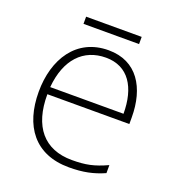

<svg xmlns="http://www.w3.org/2000/svg" viewBox="-121 -745 788 854"><g transform="rotate(20 272.5 -318.0)"><path d="M405 -646H142V-612H405ZM288 -540C136 -540 58 -415 58 -260C58 -100 136 10 299 10C365 10 413 0 465 -23V-61C404 -33 365 -25 300 -25C169 -25 97 -110 98 -263H486V-294C486 -434 423 -540 288 -540ZM288 -505C395 -505 446 -421 446 -297H99C111 -432 182 -505 288 -505Z"/></g></svg>

Font: Noto Sans Myanmar ExtraLight
Style: Regular
Weight: 200
Designer: Monotype Design Team
Foundry: Monotype Imaging Inc.
Version: Version 2.107